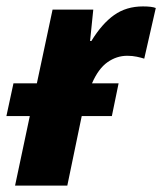

<svg xmlns="http://www.w3.org/2000/svg" viewBox="-34 -579 506 599"><path d="M13 0H176L221 -217H315L336 -319H253Q273 -365 301.5 -385Q330 -405 363 -405Q379 -405 393 -402Q407 -399 416 -396L452 -554Q440 -559 412 -559Q360 -559 322 -532Q284 -505 251 -451H247L257 -549H130L81 -319H8L-14 -217H59Z"/></svg>

Font: Noto Sans Display Extra
Style: Italic
Weight: 800
Italic angle: -12°
Designer: Monotype Design Team
Foundry: Monotype Imaging Inc.
Version: Version 1.900